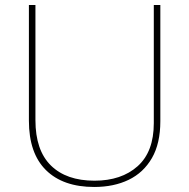

<svg xmlns="http://www.w3.org/2000/svg" viewBox="-20 -734 752 764"><path d="M618 -252Q618 -163 584.5 -105Q551 -47 492 -18.5Q433 10 355 10Q231 10 163 -57Q95 -124 95 -254V-714H121V-256Q121 -136 182.5 -75.5Q244 -15 356 -15Q463 -15 527.5 -72.5Q592 -130 592 -244V-714H618Z"/></svg>

Font: Noto Sans Devanagari Thin
Style: Regular
Weight: 100
Designer: Jelle Bosma - Monotype Design Team
Foundry: Monotype Imaging Inc.
Version: Version 2.004; ttfautohint (v1.8.4.7-5d5b)